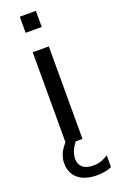

<svg xmlns="http://www.w3.org/2000/svg" viewBox="-170 -734 595 975"><g transform="rotate(-20 127.0 -246.5)"><path d="M80 0V-500H167V0ZM171 199Q135 199 104.5 187Q74 175 55.5 149.5Q37 124 37 84Q37 64 45.5 40Q54 16 80 -14H142Q97 37 97 82Q97 112 116 129Q135 146 175 146Q201 146 221 137.5Q241 129 254 121V184Q240 191 218.5 195Q197 199 171 199ZM80 -605V-692H167V-605Z"/></g></svg>

Font: Panamera Medium
Style: Regular
Weight: 500
Designer: Bastien Sozeau
Foundry: NBR — Bastien Sozeau
Version: Version 3.002; ttfautohint (v1.8.4.7-5d5b);gftools[0.9.33]